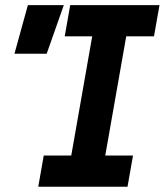

<svg xmlns="http://www.w3.org/2000/svg" viewBox="-20 -713 629 733"><path d="M126 0H466.8L487.8 -119.1H381.8L461.9 -574.2H567.9L588.9 -693.4H248L227.1 -574.2H332L252 -119.1H147ZM35.2 -507.8H158.2L223.6 -693.4H86.4Z"/></svg>

Font: Cascadia Mono NF
Style: Bold Italic
Weight: 700
Italic angle: -10°
Monospace: yes
Designer: Aaron Bell
Foundry: Saja Typeworks
Version: Version 2404.023